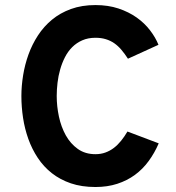

<svg xmlns="http://www.w3.org/2000/svg" viewBox="-20 -731 700 762"><path d="M358.9 11.2Q304.2 11.2 261.2 -3.4Q218.3 -18.1 185.5 -43.9Q152.8 -69.8 129.9 -104.5Q106.9 -139.2 92.5 -179.4Q78.1 -219.7 71.5 -263.2Q64.9 -306.6 64.9 -350.1Q64.9 -390.1 71.8 -432.4Q78.6 -474.6 93 -514.6Q107.4 -554.7 130.6 -590.3Q153.8 -626 186.3 -652.8Q218.8 -679.7 261.7 -695.3Q304.7 -710.9 358.9 -710.9Q409.2 -710.9 450.2 -697.3Q491.2 -683.6 522.5 -661.4Q553.7 -639.2 575.4 -610.8Q597.2 -582.5 608.9 -553.2L487.8 -498Q475.1 -517.6 461.9 -533.2Q448.7 -548.8 433.6 -559.3Q418.5 -569.8 400.1 -575.4Q381.8 -581.1 358.9 -581.1Q329.6 -581.1 306.6 -571Q283.7 -561 266.6 -543.9Q249.5 -526.9 237.8 -503.9Q226.1 -481 218.8 -455.3Q211.4 -429.7 208.3 -402.6Q205.1 -375.5 205.1 -350.1Q205.1 -309.1 213.9 -268.1Q222.7 -227.1 241.2 -193.8Q259.8 -160.6 288.8 -139.9Q317.9 -119.1 358.9 -119.1Q380.4 -119.1 398.4 -125.7Q416.5 -132.3 431.9 -144Q447.3 -155.8 460.7 -172.4Q474.1 -189 485.8 -209L609.9 -162.1Q593.3 -123.5 569.8 -91.6Q546.4 -59.6 515.4 -36.9Q484.4 -14.2 445.3 -1.5Q406.2 11.2 358.9 11.2Z"/></svg>

Font: Overpass
Style: Bold
Weight: 700
Designer: Delve Withrington
Foundry: Delve Fonts
Version: Version 1.001